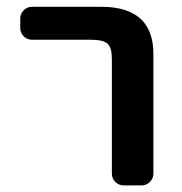

<svg xmlns="http://www.w3.org/2000/svg" viewBox="-20 -568 540 569"><path d="M346.7 -18.6Q332 -18.6 321.8 -28.8Q311.5 -39.1 311.5 -53.7V-393.6Q311.5 -426.8 298.8 -438.5Q285.2 -450.2 250 -450.2H75.2Q60.5 -450.2 50.3 -460.4Q40 -470.7 40 -484.4V-512.7Q40 -527.3 50.3 -537.6Q60.5 -547.9 75.2 -547.9H280.3Q361.3 -547.9 400.4 -508.8Q434.6 -473.6 434.6 -408.2V-53.7Q434.6 -39.1 424.3 -28.8Q414.1 -18.6 399.4 -18.6Z"/></svg>

Font: Rounded-L Mgen+ 1m medium
Style: Regular
Weight: 500
Designer: [Source Han Sans]
Ryoko NISHIZUKA  (kana & ideographs); Paul D. Hunt (Latin, Greek & Cyrillic); Wenlong ZHANG  (bopomofo
Version: Version 1.059.20150602